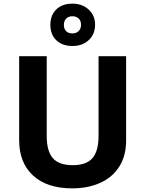

<svg xmlns="http://www.w3.org/2000/svg" viewBox="-20 -1022 796 1052"><path d="M256 -886Q256 -939 288.5 -970.5Q321 -1002 377 -1002Q431 -1002 466 -969.5Q501 -937 501 -887Q501 -835 466.5 -802.5Q432 -770 377 -770Q322 -770 289 -801Q256 -832 256 -886ZM424 -886Q424 -908 411 -920.5Q398 -933 377 -933Q356 -933 343 -920.5Q330 -908 330 -886Q330 -864 342 -851.5Q354 -839 377 -839Q398 -839 411 -852Q424 -865 424 -886ZM85 -254V-714H236V-277Q236 -194 269.5 -155.5Q303 -117 379 -117Q453 -117 486.5 -155.5Q520 -194 520 -278V-714H671V-252Q671 -169 634 -110Q597 -51 530 -20.5Q463 10 375 10Q238 10 161.5 -60Q85 -130 85 -254Z"/></svg>

Font: OpenSansMMV
Style: Bold
Weight: 700
Foundry: Ascender Corporation
Version: Version 4.001